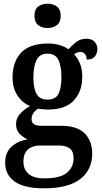

<svg xmlns="http://www.w3.org/2000/svg" viewBox="-20 -784 554 1041"><path d="M218 237Q112 237 60 200.5Q8 164 8 97Q8 42 43.5 10.5Q79 -21 130 -28Q107 -38 87 -57.5Q67 -77 67 -111Q67 -142 87.5 -165.5Q108 -189 143 -209Q101 -226 74.5 -266.5Q48 -307 48 -363Q48 -450 95 -499Q142 -548 240 -548Q275 -548 303.5 -539.5Q332 -531 351 -517Q368 -536 391.5 -555Q415 -574 449 -574Q478 -574 493 -557.5Q508 -541 508 -518Q508 -496 495 -478.5Q482 -461 450 -461Q450 -479 441 -490.5Q432 -502 418 -502Q406 -502 397.5 -498.5Q389 -495 382 -490Q401 -469 413.5 -440Q426 -411 426 -367Q426 -289 380.5 -239.5Q335 -190 240 -190Q229 -190 212.5 -191.5Q196 -193 188 -195Q174 -188 162.5 -173Q151 -158 151 -138Q151 -102 203 -102H309Q399 -102 439.5 -60.5Q480 -19 480 48Q480 136 415.5 186.5Q351 237 218 237ZM238 -244Q281 -244 297 -275Q313 -306 313 -365Q313 -426 296.5 -459.5Q280 -493 237 -493Q195 -493 178 -458.5Q161 -424 161 -364Q161 -306 178 -275Q195 -244 238 -244ZM220 183Q307 183 343 152.5Q379 122 379 74Q379 37 358.5 21Q338 5 298 5H196Q175 5 154.5 12.5Q134 20 120.5 39Q107 58 107 93Q107 134 134.5 158.5Q162 183 220 183ZM238 -632Q208 -632 187.5 -647.5Q167 -663 167 -698Q167 -734 187.5 -749Q208 -764 238 -764Q267 -764 288 -749Q309 -734 309 -698Q309 -663 288 -647.5Q267 -632 238 -632Z"/></svg>

Font: Noto Serif Lao SemiCondensed SemiBold
Style: Regular
Weight: 600
Width: 4
Designer: Monotype Design Team
Foundry: Monotype Imaging Inc.
Version: Version 2.003; ttfautohint (v1.8.4.7-5d5b)